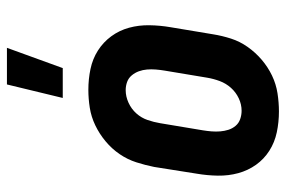

<svg xmlns="http://www.w3.org/2000/svg" viewBox="-152 -644 805 540"><g transform="rotate(-90 250.0 -374.5)"><path d="M244 -600 282 -757H385L328 -600ZM206 8Q176 8 147.5 2Q119 -4 95.5 -19Q72 -34 56 -56.5Q40 -79 32.5 -106.5Q25 -134 25.5 -164Q26 -194 31 -223L50 -343Q55 -368 63 -393Q71 -418 86 -440Q101 -462 122 -479.5Q143 -497 167 -508.5Q191 -520 216.5 -524Q242 -528 267 -528Q297 -528 325.5 -522Q354 -516 377.5 -501Q401 -486 417.5 -463.5Q434 -441 441.5 -413.5Q449 -386 448.5 -356Q448 -326 443 -297L423 -177Q419 -152 411 -127Q403 -102 387.5 -80Q372 -58 351.5 -40.5Q331 -23 307 -11.5Q283 0 257 4Q231 8 206 8ZM208 -97Q226 -97 243 -105Q260 -113 272.5 -127Q285 -141 291.5 -158.5Q298 -176 301 -194L321 -314Q323 -326 324 -338.5Q325 -351 324 -363Q323 -375 319 -386Q315 -397 307.5 -406Q300 -415 289 -419Q278 -423 266 -423Q248 -423 230.5 -415Q213 -407 200.5 -393Q188 -379 182 -361.5Q176 -344 173 -326L153 -206Q151 -194 150 -181.5Q149 -169 150 -157Q151 -145 154.5 -134Q158 -123 165.5 -114Q173 -105 184.5 -101Q196 -97 208 -97Z"/></g></svg>

Font: Iosevka SS18 Extrabold
Style: Italic
Weight: 800
Italic angle: -9°
Monospace: yes
Designer: Belleve Invis
Foundry: Belleve Invis
Version: Version 25.1.1; ttfautohint (v1.8.4)